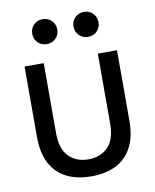

<svg xmlns="http://www.w3.org/2000/svg" viewBox="-81 -763 675 838"><g transform="rotate(-10 256.5 -344.5)"><path d="M256.7 12Q192.9 12 146.9 -11.3Q100.9 -34.7 76.4 -81.5Q51.9 -128.3 51.9 -198.5V-510.7H136.9V-200.4Q136.9 -130.1 170.1 -96.7Q203.3 -63.3 256.7 -63.3Q310.2 -63.3 343.4 -96.7Q376.6 -130.1 376.6 -200.4V-510.7H461.6V-198.5Q461.6 -128.3 437.1 -81.5Q412.6 -34.7 366.9 -11.3Q321.2 12 256.7 12ZM165 -590Q141.8 -590 125.7 -605.8Q109.7 -621.7 109.7 -645.2Q109.7 -669 125.7 -684.8Q141.8 -700.6 165 -700.6Q188.3 -700.6 204.5 -684.8Q220.7 -669 220.7 -645.2Q220.7 -621.7 204.5 -605.8Q188.3 -590 165 -590ZM348.1 -590Q324.8 -590 308.7 -605.8Q292.6 -621.7 292.6 -645.2Q292.6 -669 308.7 -684.8Q324.8 -700.6 348.1 -700.6Q371.5 -700.6 387.5 -684.8Q403.4 -669 403.4 -645.2Q403.4 -621.7 387.5 -605.8Q371.5 -590 348.1 -590Z"/></g></svg>

Font: TikTok Sans Light
Style: Regular
Weight: 300
Version: Version 4.000